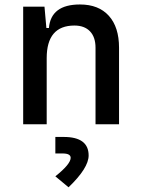

<svg xmlns="http://www.w3.org/2000/svg" viewBox="-20 -547 626 845"><path d="M400.4 0V-336.9Q400.4 -383.8 376 -409.2Q351.6 -434.6 307.6 -434.6Q185.5 -434.6 185.5 -291V0H82V-517.6H175.8L184.1 -423.8H195.3Q204.1 -527.3 332 -527.3Q414.1 -527.3 459 -477.5Q503.9 -427.7 503.9 -336.9V0ZM281.7 277.3 223.6 229Q291 175.3 291 147.5Q291 128.4 255.4 128.4H223.6V55.7H260.3Q370.1 55.7 370.1 137.2Q370.1 192.4 281.7 277.3Z"/></svg>

Font: Cascadia Mono PL
Style: Regular
Weight: 400
Monospace: yes
Designer: Aaron Bell
Foundry: Saja Typeworks
Version: Version 2404.023; ttfautohint (v1.8.4)